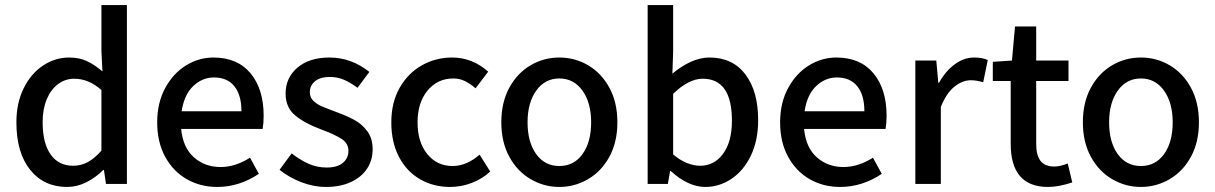

<svg xmlns="http://www.w3.org/2000/svg" viewBox="-20 -729 4815 761"><path d="M45 -244Q45 -321 74 -379.5Q103 -438 151 -469.5Q199 -501 254 -501Q293 -501 323 -487.5Q353 -474 386 -446L382 -527V-709H483V0H400L392 -55H389Q359 -25 322 -6.5Q285 12 246 12Q154 12 99.5 -56Q45 -124 45 -244ZM382 -132V-372Q332 -417 274 -417Q239 -417 210.5 -396Q182 -375 165.5 -336Q149 -297 149 -245Q149 -162 180.5 -117Q212 -72 270 -72Q301 -72 328 -86.5Q355 -101 382 -132Z M1021 -218H698Q705 -144 748.5 -105.5Q792 -67 854 -67Q913 -67 971 -104L1006 -40Q928 12 841 12Q774 12 720 -19Q666 -50 634.5 -108Q603 -166 603 -244Q603 -321 634.5 -379.5Q666 -438 717 -469.5Q768 -501 826 -501Q921 -501 973 -438.5Q1025 -376 1025 -270Q1025 -242 1021 -218ZM937 -288Q937 -352 909 -387Q881 -422 828 -422Q782 -422 746 -388Q710 -354 700 -288Z M1088 -56 1136 -121Q1171 -94 1204 -79.5Q1237 -65 1275 -65Q1317 -65 1339 -83.5Q1361 -102 1361 -131Q1361 -161 1334 -178.5Q1307 -196 1253 -216Q1188 -240 1150 -271.5Q1112 -303 1112 -358Q1112 -421 1159 -461Q1206 -501 1286 -501Q1372 -501 1444 -444L1397 -381Q1369 -402 1343 -413Q1317 -424 1288 -424Q1249 -424 1228.5 -407Q1208 -390 1208 -363Q1208 -343 1222 -329.5Q1236 -316 1254.5 -308Q1273 -300 1313 -285Q1357 -269 1386.5 -252.5Q1416 -236 1436.5 -208Q1457 -180 1457 -137Q1457 -95 1435.5 -61.5Q1414 -28 1372 -8Q1330 12 1272 12Q1223 12 1174 -7Q1125 -26 1088 -56Z M1531 -244Q1531 -323 1564 -381Q1597 -439 1652 -470Q1707 -501 1772 -501Q1852 -501 1915 -445L1865 -379Q1843 -398 1822 -408Q1801 -418 1777 -418Q1714 -418 1674.5 -370Q1635 -322 1635 -244Q1635 -166 1673.5 -118.5Q1712 -71 1774 -71Q1829 -71 1881 -116L1923 -49Q1890 -19 1848.5 -3.5Q1807 12 1764 12Q1698 12 1645 -18.5Q1592 -49 1561.5 -107Q1531 -165 1531 -244Z M1967 -244Q1967 -323 1998.5 -381Q2030 -439 2082.5 -470Q2135 -501 2197 -501Q2259 -501 2311.5 -470Q2364 -439 2395.5 -381Q2427 -323 2427 -244Q2427 -166 2395.5 -108Q2364 -50 2311 -19Q2258 12 2197 12Q2136 12 2083 -19Q2030 -50 1998.5 -108Q1967 -166 1967 -244ZM2323 -244Q2323 -322 2288.5 -370Q2254 -418 2197 -418Q2140 -418 2105.5 -370Q2071 -322 2071 -244Q2071 -166 2105 -118.5Q2139 -71 2197 -71Q2255 -71 2289 -118.5Q2323 -166 2323 -244Z M2639 -51H2636L2627 0H2547V-709H2648V-521L2645 -437Q2679 -466 2717 -483.5Q2755 -501 2792 -501Q2884 -501 2934.5 -434Q2985 -367 2985 -253Q2985 -172 2956 -112Q2927 -52 2879 -20Q2831 12 2775 12Q2741 12 2706 -4.5Q2671 -21 2639 -51ZM2881 -251Q2881 -417 2765 -417Q2710 -417 2648 -357V-117Q2675 -94 2702.5 -83Q2730 -72 2755 -72Q2811 -72 2846 -119.5Q2881 -167 2881 -251Z M3490 -218H3167Q3174 -144 3217.5 -105.5Q3261 -67 3323 -67Q3382 -67 3440 -104L3475 -40Q3397 12 3310 12Q3243 12 3189 -19Q3135 -50 3103.5 -108Q3072 -166 3072 -244Q3072 -321 3103.5 -379.5Q3135 -438 3186 -469.5Q3237 -501 3295 -501Q3390 -501 3442 -438.5Q3494 -376 3494 -270Q3494 -242 3490 -218ZM3406 -288Q3406 -352 3378 -387Q3350 -422 3297 -422Q3251 -422 3215 -388Q3179 -354 3169 -288Z M3608 -489H3691L3699 -401H3702Q3728 -448 3764.5 -474.5Q3801 -501 3841 -501Q3874 -501 3895 -491L3877 -403Q3850 -411 3828 -411Q3795 -411 3763 -385.5Q3731 -360 3709 -305V0H3608Z M3986 -159V-408H3915V-484L3991 -489L4003 -624H4087V-489H4215V-408H4087V-159Q4087 -114 4104 -91.5Q4121 -69 4159 -69Q4182 -69 4212 -81L4230 -6Q4176 12 4134 12Q3986 12 3986 -159Z M4272 -244Q4272 -323 4303.5 -381Q4335 -439 4387.5 -470Q4440 -501 4502 -501Q4564 -501 4616.5 -470Q4669 -439 4700.5 -381Q4732 -323 4732 -244Q4732 -166 4700.5 -108Q4669 -50 4616 -19Q4563 12 4502 12Q4441 12 4388 -19Q4335 -50 4303.5 -108Q4272 -166 4272 -244ZM4628 -244Q4628 -322 4593.5 -370Q4559 -418 4502 -418Q4445 -418 4410.5 -370Q4376 -322 4376 -244Q4376 -166 4410 -118.5Q4444 -71 4502 -71Q4560 -71 4594 -118.5Q4628 -166 4628 -244Z"/></svg>

Font: Assistant SemiBold
Style: Regular
Weight: 600
Designer: Hebrew By Ben Nathan, Latin by Paul Hunt
Version: Version 2.001; ttfautohint (v1.6)